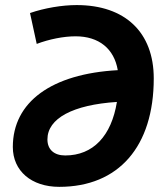

<svg xmlns="http://www.w3.org/2000/svg" viewBox="-20 -723 626 753"><path d="M276.4 -580.6C368.2 -580.6 427.7 -531.7 441.9 -447.8C182.1 -433.6 30.3 -323.2 30.3 -146.5C30.3 -52.7 103 9.8 212.4 9.8C445.3 9.8 583 -148.4 583 -415.5C583 -596.2 470.7 -703.1 280.8 -703.1C222.7 -703.1 154.3 -691.4 97.7 -671.9L124 -550.8C172.9 -569.3 229.5 -580.6 276.4 -580.6ZM438.5 -323.2C417 -189.9 345.2 -113.3 235.8 -113.3C191.9 -113.3 166 -136.7 166 -176.3C166 -258.8 266.1 -312 438.5 -323.2Z"/></svg>

Font: Cascadia Mono PL
Style: Bold Italic
Weight: 700
Italic angle: -10°
Monospace: yes
Designer: Aaron Bell
Foundry: Saja Typeworks
Version: Version 2404.023